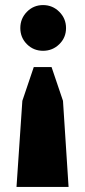

<svg xmlns="http://www.w3.org/2000/svg" viewBox="-20 -736 335 756"><path d="M86 -689.5Q112 -716 149.5 -716Q187 -716 213.5 -689.5Q240 -663 240 -625.5Q240 -588 213.5 -562Q187 -536 149.5 -536Q112 -536 86 -562Q60 -588 60 -625.5Q60 -663 86 -689.5ZM68 -339 113 -472H183L228 -339L250 0H45Z"/></svg>

Font: Cinzel Decorative Black
Style: Regular
Weight: 900
Designer: Natanael Gama
Version: Version 1.002;PS 001.002;hotconv 1.0.56;makeotf.lib2.0.21325